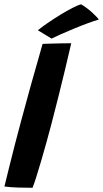

<svg xmlns="http://www.w3.org/2000/svg" viewBox="-24 -861 476 888"><path d="M126.5 7.5Q101 7.5 62.2 6.5Q23.5 5.5 -3.5 1.5Q4.5 -32 17.5 -84Q30.5 -136 45.2 -193.8Q60 -251.5 74 -303Q94.5 -379.5 119.5 -469.5Q144.5 -559.5 173 -658Q182.5 -658.5 207.8 -659.2Q233 -660 260.5 -660.5Q288 -661 305.5 -661Q292.5 -604.5 276.8 -538.8Q261 -473 244.2 -406.2Q227.5 -339.5 212 -280.5Q202.5 -245 190.8 -202.5Q179 -160 166.8 -118.2Q154.5 -76.5 144 -43Q133.5 -9.5 126.5 7.5ZM351.5 -841Q380.5 -823.5 404.2 -801.2Q428 -779 433 -770.5Q413 -765 381.8 -753.5Q350.5 -742 317.2 -728.2Q284 -714.5 256 -702Q228 -689.5 214.5 -682.5L151 -721Q168 -735 196.2 -754.5Q224.5 -774 255.5 -793Q286.5 -812 312.8 -825.2Q339 -838.5 351.5 -841Z"/></svg>

Font: Grandstander SemiBold
Style: Italic
Weight: 600
Italic angle: -15°
Designer: Tyler Finck
Foundry: Etcetera Type Co
Version: Version 1.200; ttfautohint (v1.8.3)